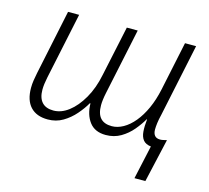

<svg xmlns="http://www.w3.org/2000/svg" viewBox="-102 -652 1039 953"><g transform="rotate(15 417.0 -176.0)"><path d="M704 7Q677 4 664 -12Q651 -28 649 -55.5Q647 -83 651 -118H649Q633 -90 608 -60Q583 -30 549 -10Q515 10 472 10Q416 10 388 -27Q360 -64 359 -122H356Q339 -92 312.5 -61.5Q286 -31 251.5 -10.5Q217 10 174 10Q116 10 85 -23.5Q54 -57 54 -120Q54 -140 57 -159Q60 -178 64 -198L134 -532H191L119 -191Q115 -172 113 -156Q111 -140 111 -126Q111 -84 131 -62Q151 -40 190 -40Q230 -40 268 -69Q306 -98 336.5 -151Q367 -204 381 -274L436 -532H492L420 -191Q416 -172 414 -156Q412 -140 412 -127Q412 -83 431.5 -61.5Q451 -40 490 -40Q519 -40 548.5 -56.5Q578 -73 604 -104.5Q630 -136 650 -180Q670 -224 682 -280L735 -532H792L713 -157Q707 -133 704.5 -113.5Q702 -94 702 -80Q702 -60 711 -49Q720 -38 739 -38Q749 -38 757.5 -40.5Q766 -43 773 -44L722 180H666Z"/></g></svg>

Font: Noto Sans Display Light
Style: Italic
Weight: 300
Italic angle: -12°
Designer: Monotype Design Team
Foundry: Monotype Imaging Inc.
Version: Version 2.003